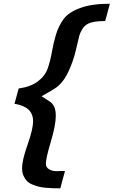

<svg xmlns="http://www.w3.org/2000/svg" viewBox="-20 -780 615 1040"><path d="M575.2 -759.8 549.8 -666Q501 -666 472.7 -657.7Q444.3 -649.4 429.7 -627.9Q415 -606.4 409.2 -585Q403.3 -563.5 394 -521Q384.8 -478.5 372.1 -444.3Q350.6 -385.7 330.1 -355Q309.6 -324.2 286.1 -307.1Q262.7 -290 205.1 -258.8Q229.5 -242.2 246.6 -231.9Q263.7 -221.7 272.9 -203.1Q282.2 -184.6 282.2 -152.3Q282.2 -102.5 255.4 -12.7Q228.5 77.1 228.5 106.4Q228.5 127.9 248 138.2Q267.6 148.4 290.5 147Q313.5 145.5 332 146.5L306.6 240.2Q283.2 240.2 269.5 239.7Q255.9 239.3 231 237.3Q206.1 235.4 190.9 231.4Q175.8 227.5 156.2 219.7Q136.7 211.9 126 200.7Q115.2 189.5 107.4 171.9Q99.6 154.3 99.6 131.8Q99.6 86.9 129.4 3.4Q159.2 -80.1 159.2 -124Q159.2 -202.1 58.6 -217.8L81.1 -300.8Q146.5 -309.6 185.5 -339.4Q224.6 -369.1 238.8 -410.2Q252.9 -451.2 261.2 -499Q269.5 -546.9 283.2 -592.8Q296.9 -638.7 324.2 -676.3Q351.6 -713.9 414.6 -736.8Q477.5 -759.8 575.2 -759.8Z"/></svg>

Font: FreeUniversal
Style: BoldItalic
Weight: 700
Italic angle: -11°
Version: Version 1.001 March 22, 2017